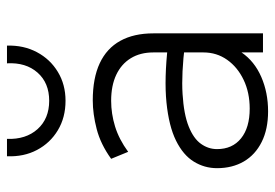

<svg xmlns="http://www.w3.org/2000/svg" viewBox="-142 -650 807 564"><g transform="rotate(-90 262.0 -368.5)"><path d="M216.5 15Q164 15 126.5 -3.8Q89 -22.5 69.2 -56.2Q49.5 -90 49.5 -135Q49.5 -172 68.8 -203.2Q88 -234.5 130.5 -255.5Q173 -276.5 242.5 -283.5Q312 -290.5 412.5 -279L415.5 -229Q327 -240 267.2 -236.2Q207.5 -232.5 172 -218.2Q136.5 -204 121 -182.2Q105.5 -160.5 105.5 -135Q105.5 -90 137 -64.5Q168.5 -39 224.5 -39Q271.5 -39 308.8 -56.8Q346 -74.5 367.8 -105.2Q389.5 -136 389.5 -175V-322Q389.5 -360.5 372.5 -388.2Q355.5 -416 323.8 -431Q292 -446 247.5 -446Q209.5 -446 172 -434.5Q134.5 -423 97.5 -396L77 -446Q120 -477 164.5 -488.5Q209 -500 248.5 -500Q314 -500 357.8 -479.5Q401.5 -459 423.5 -419.2Q445.5 -379.5 445.5 -322V0H389.5V-63Q363.5 -25 317.5 -5Q271.5 15 216.5 15ZM247.5 -580Q198.5 -580 161 -602.5Q123.5 -625 103 -663.8Q82.5 -702.5 84.5 -752H135.5Q133.5 -696.5 164.2 -662.2Q195 -628 247.5 -628Q300 -628 330.2 -662.2Q360.5 -696.5 357.5 -752H409.5Q411 -703 390.2 -664Q369.5 -625 332.2 -602.5Q295 -580 247.5 -580Z"/></g></svg>

Font: Geologica Roman Thin
Style: Regular
Weight: 250
Designer: Sindre Bremnes, Frode Helland
Foundry: Monokrom Skriftforlag AS
Version: Version 1.010;gftools[0.9.28]